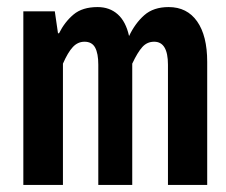

<svg xmlns="http://www.w3.org/2000/svg" viewBox="-20 -523 640 543"><path d="M46 0V-491H135L144 -429H147Q163 -461 188 -482Q213 -503 256 -503Q290 -503 313 -482.5Q336 -462 345 -421Q362 -457 388 -480Q414 -503 457 -503Q509 -503 537.5 -462.5Q566 -422 566 -348V0H455V-340Q455 -405 416 -405Q396 -405 382.5 -390Q369 -375 354 -343V0H258V-340Q258 -372 249 -388.5Q240 -405 219 -405Q200 -405 186 -390Q172 -375 158 -343V0Z"/></svg>

Font: Source Code Pro ExtraLight SemiBold
Style: Regular
Weight: 600
Monospace: yes
Version: Version 1.018;hotconv 1.0.116;makeotfexe 2.5.65601